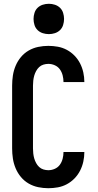

<svg xmlns="http://www.w3.org/2000/svg" viewBox="-20 -985 515 1013"><path d="M235 8Q208 8 181.5 2.5Q155 -3 131.5 -16.5Q108 -30 90.5 -51Q73 -72 62.5 -97Q52 -122 48 -148.5Q44 -175 44 -202V-533Q44 -560 48 -586.5Q52 -613 62.5 -638Q73 -663 90.5 -684Q108 -705 131.5 -718.5Q155 -732 181.5 -737.5Q208 -743 235 -743Q260 -743 285 -738.5Q310 -734 332.5 -722Q355 -710 373 -691.5Q391 -673 402.5 -650.5Q414 -628 419.5 -603Q425 -578 425 -553V-552H315Q315 -570 310.5 -587.5Q306 -605 296 -619Q286 -633 269.5 -640.5Q253 -648 235 -648Q222 -648 209 -644Q196 -640 186.5 -631Q177 -622 170.5 -610Q164 -598 160.5 -585.5Q157 -573 155.5 -559.5Q154 -546 154 -533V-202Q154 -189 155.5 -175.5Q157 -162 160.5 -149.5Q164 -137 170.5 -125Q177 -113 186.5 -104Q196 -95 209 -91Q222 -87 235 -87Q253 -87 269.5 -94.5Q286 -102 296 -116Q306 -130 310.5 -147.5Q315 -165 315 -183H425V-182Q425 -157 419.5 -132Q414 -107 402.5 -84.5Q391 -62 373 -43.5Q355 -25 332.5 -13Q310 -1 285 3.5Q260 8 235 8ZM238 -805Q221 -805 205.5 -810Q190 -815 178.5 -826Q167 -837 162 -853Q157 -869 157 -885Q157 -901 162 -917Q167 -933 178.5 -944Q190 -955 205.5 -960Q221 -965 238 -965Q254 -965 269.5 -960Q285 -955 296.5 -944Q308 -933 313 -917Q318 -901 318 -885Q318 -869 313 -853Q308 -837 296.5 -826Q285 -815 269.5 -810Q254 -805 238 -805Z"/></svg>

Font: Iosevka QP
Style: Bold
Weight: 700
Designer: Belleve Invis
Foundry: Belleve Invis
Version: Version 20.0.0; ttfautohint (v1.8.4)